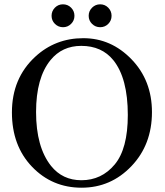

<svg xmlns="http://www.w3.org/2000/svg" viewBox="-20 -854 762 889"><path d="M365.7 -677.2Q494.6 -677.2 589.1 -579.3Q683.6 -481.4 683.6 -335Q683.6 -184.1 588.4 -84.5Q493.2 15.1 357.9 15.1Q221.2 15.1 128.2 -82Q35.2 -179.2 35.2 -333.5Q35.2 -491.2 142.6 -590.8Q235.8 -677.2 365.7 -677.2ZM356.4 -641.6Q267.6 -641.6 213.9 -575.7Q147 -493.7 147 -335.4Q147 -173.3 216.3 -85.9Q269.5 -19.5 356.9 -19.5Q450.2 -19.5 511 -92.3Q571.8 -165 571.8 -321.8Q571.8 -491.7 504.9 -575.2Q451.2 -641.6 356.4 -641.6ZM443.8 -834Q465.8 -834 481.2 -818.4Q496.6 -802.7 496.6 -780.8Q496.6 -758.8 481.2 -743.4Q465.8 -728 443.8 -728Q421.9 -728 406.2 -743.4Q390.6 -758.8 390.6 -780.8Q390.6 -802.7 406.2 -818.4Q421.9 -834 443.8 -834ZM271.5 -834Q293.9 -834 309.3 -818.4Q324.7 -802.7 324.7 -780.8Q324.7 -758.8 309.1 -743.4Q293.5 -728 272 -728Q250 -728 234.4 -743.4Q218.8 -758.8 218.8 -780.8Q218.8 -802.7 234.1 -818.4Q249.5 -834 271.5 -834Z"/></svg>

Font: Jameel Khushkhat-L
Style: Regular
Weight: 400
Version: Version 3.5